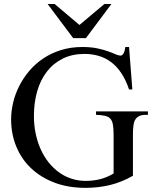

<svg xmlns="http://www.w3.org/2000/svg" viewBox="-20 -909 763 945"><path d="M696.8 -343.8Q676.8 -343.8 664.1 -337.2Q651.4 -330.6 644.5 -317.9Q639.2 -309.1 636.7 -291Q634.3 -272.9 634.3 -246.1V-43.9Q579.1 -12.2 521.5 1.7Q463.9 15.6 401.4 15.6Q314.9 15.6 247.1 -10.5Q179.2 -36.6 131.8 -82Q84.5 -127.4 59.6 -189Q34.7 -250.5 34.7 -321.3Q34.7 -361.8 44.7 -404.1Q54.7 -446.3 74.7 -485.8Q94.7 -525.4 124.3 -560.3Q153.8 -595.2 192.9 -621.3Q231.9 -647.5 280.3 -662.6Q328.6 -677.7 385.7 -677.7Q427.2 -677.7 458.3 -671.1Q489.3 -664.6 511.7 -656.5Q534.2 -648.4 548.8 -641.8Q563.5 -635.3 572.8 -635.3Q575.7 -635.3 579.3 -637Q583 -638.7 586.4 -643.6Q589.8 -648.4 592.5 -656.5Q595.2 -664.6 596.7 -677.7H615.2L631.3 -468.8H615.2Q599.1 -516.1 576.9 -549.3Q554.7 -582.5 526.6 -603.5Q498.5 -624.5 465.6 -634Q432.6 -643.6 395.5 -643.6Q335.4 -643.6 289.1 -620.6Q242.7 -597.7 211.2 -557.1Q179.7 -516.6 163.6 -461.7Q147.5 -406.7 147 -342.8Q146.5 -295.4 155.3 -252.9Q164.1 -210.4 180.2 -174.6Q196.3 -138.7 219.5 -109.6Q242.7 -80.6 271 -60.3Q299.3 -40 332.5 -29.3Q365.7 -18.6 402.3 -18.6Q437.5 -18.6 471.9 -26.9Q506.3 -35.2 539.1 -55.2V-246.1Q539.1 -277.3 535.6 -296.1Q532.2 -314.9 522.7 -325.2Q513.2 -335.4 496.3 -339.1Q479.5 -342.8 452.6 -343.8V-360.8H708V-343.8ZM402.8 -721.2H340.3L214.4 -889.2H249L371.1 -786.1L493.7 -889.2H528.3Z"/></svg>

Font: Doulos SIL Viet
Style: Regular
Weight: 400
Designer: Walt Agee, Victor Gaultney, Peter Martin, Debbi Hosken, Becca Hirsbrunner
Foundry: SIL International
Version: Version 5.000